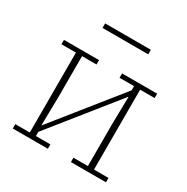

<svg xmlns="http://www.w3.org/2000/svg" viewBox="-156 -817 930 953"><g transform="rotate(30 309.0 -340.5)"><path d="M42 -25H125V-483H42V-508H243V-483H160V-246L157 -86H159L458 -459V-483H375V-508H576V-483H493V-25H576V0H375V-25H458V-262L461 -422H459L160 -49V-25H243V0H42ZM178 -681H440V-655H178Z"/></g></svg>

Font: IBM Plex Serif ExtLt
Style: Regular
Weight: 200
Designer: Mike Abbink, Paul van der Laan, Pieter van Rosmalen
Foundry: Bold Monday
Version: Version 3.001